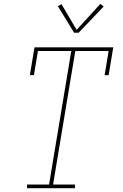

<svg xmlns="http://www.w3.org/2000/svg" viewBox="-20 -982 640 1002"><path d="M121 0V-19H236L352 -716H178L157 -590H136L160 -735H571L547 -590H526L547 -716H373L257 -19H371V0ZM367 -811 282 -950 301 -960 380 -826 504 -962 521 -948 390 -811Z"/></svg>

Font: Iosevka Curly Slab ThEx
Style: Italic
Weight: 100
Width: 7
Italic angle: -9°
Monospace: yes
Designer: Belleve Invis
Foundry: Belleve Invis
Version: Version 11.1.0; ttfautohint (v1.8.3)